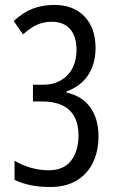

<svg xmlns="http://www.w3.org/2000/svg" viewBox="-20 -744 465 774"><path d="M365.2 -550.3Q365.2 -507.3 351.6 -472.7Q337.9 -438 311.8 -413.3Q285.6 -388.7 247.6 -375V-371.1Q310.1 -357.4 343.5 -311.8Q377 -266.1 377 -194.3Q377 -133.8 354.2 -87.6Q331.5 -41.5 288.3 -15.9Q245.1 9.8 183.1 9.8Q140.1 9.8 105.2 2.9Q70.3 -3.9 38.6 -19V-96.2Q69.8 -77.6 105 -67.6Q140.1 -57.6 175.8 -57.6Q237.3 -57.6 266.8 -96.7Q296.4 -135.7 296.4 -198.2Q296.4 -243.2 279.8 -273.7Q263.2 -304.2 230.5 -319.6Q197.8 -335 149.4 -335H112.8V-402.3H152.3Q194.3 -402.3 224.9 -419.9Q255.4 -437.5 272 -469Q288.6 -500.5 288.6 -542.5Q288.6 -596.7 262.7 -626.5Q236.8 -656.2 189.5 -656.2Q166 -656.2 146.5 -650.4Q127 -644.5 109.1 -633.3Q91.3 -622.1 72.8 -605.5L35.2 -659.2Q72.8 -693.8 111.8 -709Q150.9 -724.1 199.2 -724.1Q276.4 -724.1 320.8 -677.5Q365.2 -630.9 365.2 -550.3Z"/></svg>

Font: Open Sans Condensed
Style: Regular
Weight: 400
Width: 3
Designer: Monotype Design Team
Foundry: Monotype Imaging Inc.
Version: Version 3.000